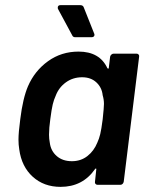

<svg xmlns="http://www.w3.org/2000/svg" viewBox="-20 -720 562 748"><path d="M423 -511H512Q517 -511 520 -507.5Q523 -504 522 -499L462 -12Q461 -7 457.5 -3.5Q454 0 449 0H360Q355 0 352 -3.5Q349 -7 350 -12L355 -59Q356 -63 354 -63.5Q352 -64 350 -61Q302 8 216 8Q151 8 107.5 -31.5Q64 -71 55 -138Q52 -156 52 -176Q52 -204 59 -256Q69 -337 89 -384Q115 -444 167 -481.5Q219 -519 286 -519Q368 -519 398 -455Q400 -452 402 -452.5Q404 -453 404 -457L409 -499Q410 -504 414 -507.5Q418 -511 423 -511ZM380 -255Q385 -302 385 -315Q385 -332 380 -349Q377 -379 355.5 -399Q334 -419 300 -419Q264 -419 236.5 -399Q209 -379 197 -347Q190 -332 185.5 -313.5Q181 -295 176 -256Q171 -221 171 -195Q171 -179 174 -164Q178 -132 201 -112Q224 -92 260 -92Q295 -92 320.5 -112Q346 -132 359 -164Q366 -179 370.5 -197.5Q375 -216 380 -255ZM348 -584Q348 -580 345 -577.5Q342 -575 337 -575H273Q264 -575 261 -583L206 -685Q205 -687 205 -690Q205 -700 216 -700H292Q303 -700 306 -692L347 -589Q348 -587 348 -584Z"/></svg>

Font: Barlow SemiBold
Style: Italic
Weight: 600
Italic angle: -7°
Designer: Jeremy Tribby
Foundry: Tribby Type
Version: Version 1.408